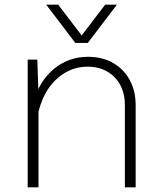

<svg xmlns="http://www.w3.org/2000/svg" viewBox="-20 -798 690 818"><path d="M512 0V-350Q512 -424 468 -469Q424 -514 353 -514Q273 -514 212 -452.5Q151 -391 134 -270L123 -364Q148 -454 210.5 -505Q273 -556 355 -556Q416 -556 461.5 -530Q507 -504 532.5 -457.5Q558 -411 558 -349V0ZM98 0V-544H139L144 -395V0ZM177 -778H228L328 -647L428 -778H478L354 -615H301Z"/></svg>

Font: Azeret Mono Thin Thin
Style: Regular
Weight: 250
Version: Version 1.002